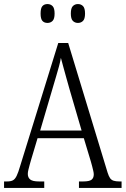

<svg xmlns="http://www.w3.org/2000/svg" viewBox="-20 -926 619 946"><path d="M0 0V-32H15Q33 -32 43.5 -37.5Q54 -43 62 -59.5Q70 -76 79 -107L267 -714H316L510 -76Q516 -57 522.5 -48Q529 -39 540 -35.5Q551 -32 569 -32H579V0H369V-32H390Q420 -32 431 -40.5Q442 -49 442 -67Q442 -74 439.5 -84.5Q437 -95 434 -107Q431 -119 428 -129L393 -245H165L133 -138Q130 -128 126.5 -115Q123 -102 120 -90Q117 -78 117 -69Q117 -51 129 -41.5Q141 -32 172 -32H198V0ZM178 -283H382L323 -485Q314 -517 306 -545.5Q298 -574 291.5 -598Q285 -622 280 -641Q277 -622 270.5 -598.5Q264 -575 256.5 -549.5Q249 -524 241 -497ZM364 -813Q349 -813 339 -823Q329 -833 329 -859Q329 -886 339 -896Q349 -906 364 -906Q379 -906 389 -896Q399 -886 399 -859Q399 -833 389 -823Q379 -813 364 -813ZM214 -813Q198 -813 189 -823Q180 -833 180 -859Q180 -886 189 -896Q198 -906 214 -906Q229 -906 239 -896Q249 -886 249 -859Q249 -833 239 -823Q229 -813 214 -813Z"/></svg>

Font: Noto Serif Khmer Condensed Light
Style: Regular
Weight: 300
Width: 3
Designer: Danh Hong and the Monotype Design Team
Foundry: Monotype Imaging Inc.
Version: Version 2.004